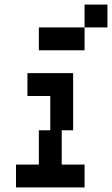

<svg xmlns="http://www.w3.org/2000/svg" viewBox="-20 -820 490 840"><path d="M300 -500H100V-400H200V-250H150V-100H50V0H350V-100H250V-250H300ZM150 -600H350V-700H150ZM350 -700H450V-800H350Z"/></svg>

Font: LS-VG5000 Shifted
Style: Regular
Weight: 400
Designer: Justin Bihan, 2021
Foundry: Justin Bihan, 2021
Version: Version 1.000;Glyphs 3.1.2 (3151)